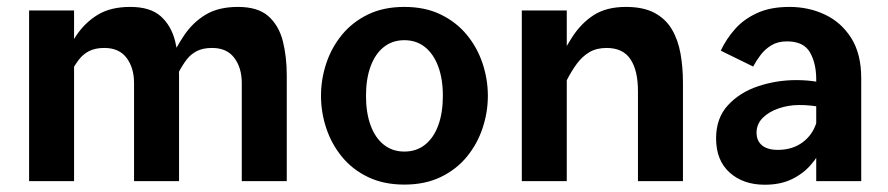

<svg xmlns="http://www.w3.org/2000/svg" viewBox="-20 -516 2531 547"><path d="M62.9 -486.1V0H191V-486.1ZM153.2 -335 182.1 -309.9Q192.7 -330.3 204.6 -345.9Q216.4 -361.5 233.8 -370.4Q251.2 -379.4 277.3 -379.4Q319.3 -379.4 340.6 -351.1Q361.9 -322.8 361.9 -279.3V0H490.1V-300.5Q490.1 -354.6 478.9 -398.9Q467.7 -443.2 437.8 -469.8Q408 -496.3 351.1 -496.3Q295.4 -496.3 258.8 -474.1Q222.2 -451.9 197.6 -415.2Q173 -378.5 153.2 -335ZM460.1 -335 489 -309.9Q499.6 -330.3 511.5 -345.9Q523.3 -361.5 540.7 -370.4Q558.1 -379.4 584.2 -379.4Q626.2 -379.4 647.5 -351.1Q668.8 -322.8 668.8 -279.3V0H797V-300.5Q797 -354.6 785.8 -398.9Q774.5 -443.2 744.7 -469.8Q714.8 -496.3 658 -496.3Q602.3 -496.3 565.7 -474.1Q529.1 -451.9 504.5 -415.2Q479.9 -378.5 460.1 -335Z M1132 -401.5Q1166.1 -401.5 1190.6 -382Q1215.1 -362.4 1228.4 -326.8Q1241.7 -291.3 1241.7 -242.9Q1241.7 -194.7 1228.6 -159Q1215.5 -123.3 1191 -103.8Q1166.5 -84.2 1132 -84.2Q1097.9 -84.2 1073.4 -103.8Q1048.8 -123.3 1035.8 -159Q1022.7 -194.7 1022.7 -242.9Q1022.7 -291.3 1035.8 -326.8Q1048.8 -362.4 1073.4 -382Q1097.9 -401.5 1132 -401.5ZM1132 -496.3Q1072.5 -496.3 1028.1 -474.6Q983.6 -452.9 954 -416.6Q924.3 -380.2 909.4 -335.1Q894.5 -290 894.5 -242.9Q894.5 -196.2 909.4 -151.1Q924.3 -106 954 -69.6Q983.6 -33.2 1028.3 -11.7Q1072.9 9.9 1132 9.9Q1191 9.9 1235.7 -11.7Q1280.3 -33.2 1310.1 -69.6Q1340 -106 1354.9 -151.1Q1369.9 -196.2 1369.9 -242.9Q1369.9 -290 1354.9 -335.1Q1340 -380.2 1310.1 -416.6Q1280.3 -452.9 1235.8 -474.6Q1191.4 -496.3 1132 -496.3Z M1594.7 0V-486.1H1466.6V0ZM1557.5 -314.2 1594.5 -287Q1608.3 -314.1 1623.7 -334.8Q1639.2 -355.6 1659.4 -367.5Q1679.7 -379.4 1708.1 -379.4Q1754.9 -379.4 1776.2 -347.2Q1797.5 -315.1 1797.5 -256.7V0H1925.7V-280.5Q1925.7 -324.5 1918.7 -363.6Q1911.7 -402.7 1894 -432.6Q1876.3 -462.4 1844.5 -479.4Q1812.7 -496.3 1763.3 -496.3Q1708.1 -496.3 1671.7 -473.1Q1635.3 -449.8 1609.2 -408.8Q1583.1 -367.8 1557.5 -314.2Z M2433.6 -293.1Q2433.6 -362.3 2405.4 -407.2Q2377.2 -452.1 2330.7 -474.2Q2284.3 -496.3 2228.9 -496.3Q2175.5 -496.3 2137.6 -479.1Q2099.6 -461.9 2074.4 -433.6Q2049.2 -405.3 2033.4 -371.7L2125.7 -326.4Q2134.6 -343.1 2147.1 -359.6Q2159.5 -376 2177.7 -387Q2195.9 -398.1 2221.9 -398.1Q2269.7 -398.1 2287.5 -366.8Q2305.4 -335.6 2305.4 -289.8V0H2433.6ZM2348.8 -166.5 2306.3 -167.8Q2295.7 -132.2 2266.7 -110.6Q2237.7 -89 2196 -89Q2166.6 -89 2151 -101.9Q2135.4 -114.9 2135.4 -137.9Q2135.4 -162.7 2153.1 -180.3Q2170.8 -197.9 2198.7 -207.3Q2226.7 -216.8 2257.4 -216.8Q2274.2 -216.8 2290.6 -215.1Q2307 -213.4 2321.4 -210.2L2367.1 -268.9Q2339.1 -277 2311 -282.4Q2282.8 -287.8 2248.8 -287.8Q2192.1 -287.8 2139.6 -270.2Q2087.2 -252.6 2053.6 -215.9Q2020.1 -179.3 2020.1 -121.7Q2020.1 -59.1 2058.7 -24.4Q2097.3 10.3 2158.7 10.3Q2202.9 10.3 2235.1 -5.1Q2267.3 -20.4 2289.7 -46Q2312 -71.5 2326.3 -103Q2340.6 -134.4 2348.8 -166.5Z"/></svg>

Font: Estedad-VF-FD Black
Style: Regular
Weight: 900
Designer: Amin Abedi
Version: Version 4.000